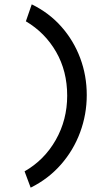

<svg xmlns="http://www.w3.org/2000/svg" viewBox="-20 -757 490 883"><path d="M121 106 93 31Q184 -21 236.5 -113.5Q289 -206 289 -317Q289 -430 238 -518.5Q187 -607 99 -659L126 -737Q206 -698 262.5 -634Q319 -570 349 -489.5Q379 -409 379 -320Q379 -231 348.5 -148.5Q318 -66 260 0Q202 66 121 106Z"/></svg>

Font: Inconsolata SemiCondensed SemiBold
Style: Regular
Weight: 600
Width: 4
Monospace: yes
Designer: Raph Levien, Cyreal, Brenton Simpson
Foundry: Raph Levien, Cyreal, Google
Version: Version 3.001; ttfautohint (v1.8.2.53-6de2)